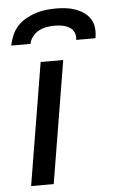

<svg xmlns="http://www.w3.org/2000/svg" viewBox="-53 -777 481 813"><g transform="rotate(-5 187.5 -370.0)"><path d="M46 0 132 -520H228L142 0ZM14 -600Q18 -621 27 -642.5Q36 -664 51.5 -681Q67 -698 87.5 -709.5Q108 -721 129.5 -728Q151 -735 173 -737.5Q195 -740 216 -740Q237 -740 258 -737.5Q279 -735 298.5 -728Q318 -721 334.5 -709.5Q351 -698 361.5 -681Q372 -664 374 -642.5Q376 -621 372 -600H290Q293 -617 286.5 -631.5Q280 -646 266.5 -654Q253 -662 237 -665Q221 -668 204 -668Q187 -668 170 -665Q153 -662 137.5 -654Q122 -646 110.5 -631.5Q99 -617 96 -600Z"/></g></svg>

Font: Iosevka Aile Medium Oblique
Style: Regular
Weight: 500
Italic angle: -9°
Designer: Belleve Invis
Foundry: Belleve Invis
Version: Version 31.1.0; ttfautohint (v1.8.4)